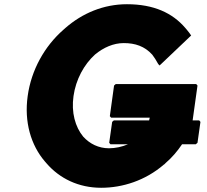

<svg xmlns="http://www.w3.org/2000/svg" viewBox="-20 -867 981 909"><path d="M842 -184H907L915 -191L929 -290L923 -297H892L915 -462L909 -469H528L520 -462L500 -317L506 -310H689C689 -308 687 -301 686 -297H519L511 -290L497 -191L503 -184H586C558 -172 526 -165 496 -165C447 -165 405 -186 374 -220C336 -266 317 -335 328 -412C339 -491 378 -562 430 -609C470 -642 517 -663 566 -663C620 -663 665 -648 701 -608C710 -596 720 -581 729 -564L735 -557L743 -564L885 -699C878 -709 871 -719 863 -728L857 -735C797 -805 709 -847 581 -847C471 -847 370 -805 289 -734L288 -733L280 -726C191 -648 128 -536 111 -412C94 -290 126 -180 193 -102L194 -101L200 -94C262 -22 352 22 459 22C560 22 668 -12 756 -88L758 -89L765 -96C794 -121 819 -150 842 -184Z"/></svg>

Font: Hussar Woodtype
Style: BlkObl
Weight: 900
Foundry: Cannot Into Space Fonts
Version: Version 1.07